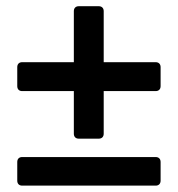

<svg xmlns="http://www.w3.org/2000/svg" viewBox="-20 -583 558 603"><path d="M211.9 -296.9V-163.1C211.9 -153.3 217.8 -147.5 227.5 -147.5H290C299.8 -147.5 305.7 -153.3 305.7 -163.1V-296.9H468.8C478.5 -296.9 484.4 -302.7 484.4 -312.5V-372.1C484.4 -381.8 478.5 -387.7 468.8 -387.7H305.7V-547.9C305.7 -557.6 299.8 -563.5 290 -563.5H227.5C217.8 -563.5 211.9 -557.6 211.9 -547.9V-387.7H49.8C40 -387.7 34.2 -381.8 34.2 -372.1V-312.5C34.2 -302.7 40 -296.9 49.8 -296.9ZM34.2 -74.2V-15.6C34.2 -5.9 40 0 49.8 0H468.8C478.5 0 484.4 -5.9 484.4 -15.6V-74.2C484.4 -84 478.5 -89.8 468.8 -89.8H49.8C40 -89.8 34.2 -84 34.2 -74.2Z"/></svg>

Font: Ed Sans Neue SemiBold
Style: Regular
Weight: 600
Designer: Stephen Hutchings
Version: Version 1.004;PS 001.004;hotconv 1.0.88;makeotf.lib2.5.64775